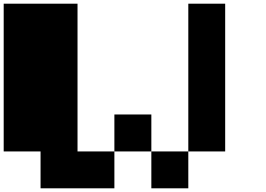

<svg xmlns="http://www.w3.org/2000/svg" viewBox="-20 -1020 1440 1040"><path d="M799.8 0V-199.7H1000V0ZM599.6 -199.7V-399.9H799.8V-199.7ZM199.7 0V-199.7H0V-1000H399.9V-199.7H599.6V0ZM1000 -199.7V-1000H1199.7V-199.7Z"/></svg>

Font: 8-bit HUD
Style: Regular
Weight: 400
Designer: lSPl
Foundry: https://fontstruct.com
Version: Version 1.0